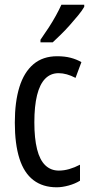

<svg xmlns="http://www.w3.org/2000/svg" viewBox="-20 -786 387 816"><path d="M221 10Q162 10 122 -20.5Q82 -51 62.5 -112.5Q43 -174 43 -265Q43 -353 62.5 -416Q82 -479 122 -513Q162 -547 223 -547Q255 -547 280 -540.5Q305 -534 326 -522L301 -455Q282 -465 264 -470Q246 -475 229 -475Q195 -475 172 -451.5Q149 -428 137.5 -381.5Q126 -335 126 -266Q126 -198 137.5 -152Q149 -106 172.5 -83.5Q196 -61 230 -61Q252 -61 274.5 -67.5Q297 -74 320 -86V-18Q299 -5 271.5 2.5Q244 10 221 10ZM338 -757Q329 -741 312.5 -721Q296 -701 277 -679.5Q258 -658 238.5 -639Q219 -620 204 -606H152V-617Q171 -644 187.5 -669.5Q204 -695 217.5 -719.5Q231 -744 241 -766H338Z"/></svg>

Font: Noto Sans ExtraCondensed
Style: Regular
Weight: 400
Width: 2
Designer: Monotype Design Team
Foundry: Monotype Imaging Inc.
Version: Version 2.013